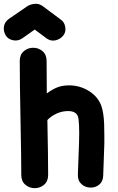

<svg xmlns="http://www.w3.org/2000/svg" viewBox="-48 -977 614 1001"><path d="M133 4Q161 4 182 -14Q203 -32 203 -65Q203 -158 199 -351Q216 -370 247 -385Q276 -398 307 -398Q349 -398 359 -368Q362 -360 364 -325L365 -284L364 -230L358 -67Q357 -35 377 -17Q397 1 425 1Q451 1 470 -15Q489 -31 490 -61L496 -228V-267Q496 -313 495 -330Q493 -387 481 -423Q464 -472 416.5 -502Q369 -532 311 -532Q270 -532 238 -516Q216 -505 196 -490Q195 -541 195 -659Q195 -692 174 -710Q153 -728 125 -728Q97 -728 76 -710Q55 -692 55 -659Q55 -542 59 -350Q63 -158 63 -65Q63 -32 84 -14Q105 4 133 4ZM21 -767Q46 -762 68 -777L133 -823L196 -776Q218 -761 242.5 -767Q267 -773 282 -792Q297 -811 292 -837Q288 -863 266 -877L172 -947Q151 -961 126 -956Q124 -955 121 -955Q118 -955 116 -954Q105 -951 95 -945L-1 -879Q-24 -863 -27.5 -838.5Q-31 -814 -18.5 -793Q-6 -772 21 -767Z"/></svg>

Font: Balsamiq Sans
Style: Bold
Weight: 700
Designer: Michael Angeles
Foundry: Balsamiq SRL
Version: Version 1.020; ttfautohint (v1.8.4.7-5d5b);gftools[0.9.26]